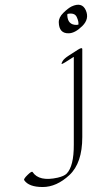

<svg xmlns="http://www.w3.org/2000/svg" viewBox="-20 -541 380 794"><path d="M275.9 -514.2Q318.8 -534.2 334.7 -498.8Q350.6 -463.4 320.6 -433.6Q290.5 -403.8 264.2 -403.3Q224.1 -402.3 223.1 -448.7Q222.7 -468.8 241.9 -487.8Q261.2 -506.8 275.9 -514.2ZM258.3 -476.6Q260.7 -438 295.9 -438Q300.3 -438 304.2 -439Q306.2 -451.2 297.4 -470.5Q288.6 -489.7 258.8 -483.4Q258.3 -480 258.3 -476.6ZM320.3 -337.4V25.9Q320.3 133.3 267.1 182.9Q213.9 232.4 156.5 232.4Q99.1 232.4 80.1 204.1Q76.7 199.2 94 182.4Q111.3 165.5 114.7 170.4Q141.6 210.9 218.3 193.8Q245.1 187.5 255.4 177.2Q285.6 146.5 285.2 57.1V-305.2L284.7 -305.7Q237.8 -274.9 235.4 -276.4Q232.9 -277.8 238.8 -288.1Q244.6 -298.3 263.9 -310.8Q283.2 -323.2 301.8 -335.2Q320.3 -347.2 320.3 -337.4Z"/></svg>

Font: ML-NILA03_NewLipi
Style: Regular
Weight: 400
Designer: CLT@C-DIT
Version: Version ML-NILA03_NewLipi 2.